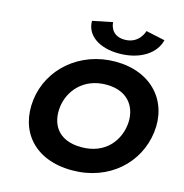

<svg xmlns="http://www.w3.org/2000/svg" viewBox="-153 -1257 1353 1412"><g transform="rotate(15 523.5 -550.5)"><path d="M787 -1116C787 -1116 761 -1013 647.3 -1013C533.5 -1013 532.9 -1116 532.9 -1116L380.6 -1085C379.5 -978 477.8 -904 633.9 -904C790 -904 906.7 -978 931.8 -1085ZM114.1 -413C84.5 -172 233.5 15 522.3 15C803.8 15 1004.7 -172 1034.3 -413C1063.9 -654 900.8 -840 627.2 -840C355.5 -840 143.7 -654 114.1 -413ZM317.1 -413C332.2 -536 429.6 -659 605 -659C781.7 -659 846.4 -536 831.3 -413C816.2 -290 726.1 -167 544.6 -167C358.3 -167 302 -290 317.1 -413Z"/></g></svg>

Font: Hussar
Style: BdSuprExtOblOne
Weight: 700
Foundry: Cannot Into Space Fonts
Version: Version 2.00